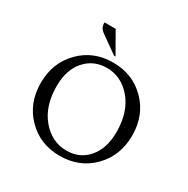

<svg xmlns="http://www.w3.org/2000/svg" viewBox="-191 -1033 1190 1213"><g transform="rotate(30 403.5 -426.0)"><path d="M403 10Q260 10 165 -86.5Q70 -183 70 -330Q70 -477 165 -573.5Q260 -670 403 -670Q547 -670 642 -573.5Q737 -477 737 -330Q737 -183 642 -86.5Q547 10 403 10ZM424 -40Q520 -40 580 -110Q640 -180 640 -299Q640 -445 566 -533Q492 -621 386 -621Q290 -621 228.5 -551.5Q167 -482 167 -363Q167 -217 242 -128.5Q317 -40 424 -40ZM385 -710 260 -799Q238 -815 232.5 -831Q227 -847 227 -862H309L396 -710Z"/></g></svg>

Font: Spectral
Style: Regular
Weight: 400
Designer: Jean-Baptiste Levee
Foundry: Production Type
Version: Version 1.002